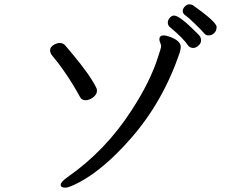

<svg xmlns="http://www.w3.org/2000/svg" viewBox="-20 -847 1040 889"><path d="M377 -383Q358 -383 351 -397Q293 -504 219 -593Q212 -603 212 -615Q212 -628 227 -638Q242 -648 257 -648Q273 -648 283 -635.5Q293 -623 313 -600Q400 -496 427 -438Q429 -431 429 -427Q429 -410 411.5 -396.5Q394 -383 377 -383ZM283 22Q261 22 261 9Q261 -5 293 -27Q470 -151 589 -336Q676 -469 712 -584Q726 -625 726 -633Q726 -640 722 -648.5Q718 -657 718 -665Q718 -683 738 -683Q749 -683 768 -676Q817 -658 817 -629Q817 -621 812 -603Q734 -374 584 -204Q462 -65 349 -4Q300 22 283 22ZM875 -625Q861 -625 852 -635Q829 -670 766 -722Q757 -730 757 -743Q757 -754 766 -764.5Q775 -775 786 -775Q811 -775 887 -699Q903 -684 907 -677Q911 -670 911 -659Q911 -647 899 -636Q887 -625 875 -625ZM945 -683Q933 -683 925.5 -692.5Q918 -702 886.5 -733Q855 -764 840.5 -774Q826 -784 826 -796Q826 -807 836 -817Q846 -827 856 -827Q865 -827 873 -823Q983 -745 983 -722Q983 -699 963 -687Q955 -683 945 -683Z"/></svg>

Font: LXGW WenKai Medium
Style: Regular
Weight: 500
Designer: LXGW / Fontworks Inc.
Foundry: LXGW / Fontworks Inc.
Version: Version 1.501; October 10, 2024